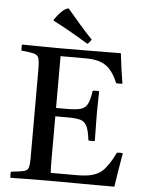

<svg xmlns="http://www.w3.org/2000/svg" viewBox="-60 -959 760 1008"><g transform="rotate(5 320.0 -455.0)"><path d="M33 1Q31 -14 33 -31Q80 -36 100 -40.5Q120 -45 125 -60.5Q130 -76 130 -111V-576Q130 -618 125 -636Q120 -654 99.5 -659.5Q79 -665 33 -669Q31 -684 33 -701Q59 -701 78.5 -700.5Q98 -700 118 -700Q138 -700 166 -699.5Q194 -699 237 -699Q316 -699 385 -699.5Q454 -700 500 -700.5Q546 -701 554 -701Q558 -664 563.5 -625Q569 -586 576 -542Q559 -540 543 -542Q531 -572 515 -595Q499 -618 482 -630Q463 -644 436.5 -651Q410 -658 371 -658H240V-385H295Q343 -385 368 -391.5Q393 -398 405 -420.5Q417 -443 424 -492Q442 -495 458 -492Q457 -448 456.5 -424.5Q456 -401 456 -390Q456 -379 456 -372Q456 -366 456 -362L458 -230Q443 -227 424 -230Q418 -283 406 -306Q394 -329 370.5 -335Q347 -341 304 -341H240V-124Q240 -90 240.5 -69.5Q241 -49 242 -43H379Q429 -43 459.5 -51.5Q490 -60 510 -77Q524 -88 543 -115.5Q562 -143 579 -179Q595 -181 610 -179Q600 -123 593 -78Q586 -33 581 0Q536 0 483 0Q430 0 377 -0.5Q324 -1 280.5 -1Q237 -1 211 -1Q164 -1 134.5 -0.5Q105 0 82.5 0.5Q60 1 33 1ZM187 -841V-844Q202 -868 223.5 -889.5Q245 -911 261 -911Q289 -878 325 -836Q361 -794 395 -759Q385 -741 374 -735Q347 -752 311.5 -772.5Q276 -793 242.5 -811.5Q209 -830 187 -841Z"/></g></svg>

Font: Tiro Devanagari Hindi
Style: Regular
Weight: 400
Designer: Devanagari: John Hudson & Fiona Ross. Latin: John Hudson.
Foundry: Tiro Typeworks Ltd.
Version: Version 1.52